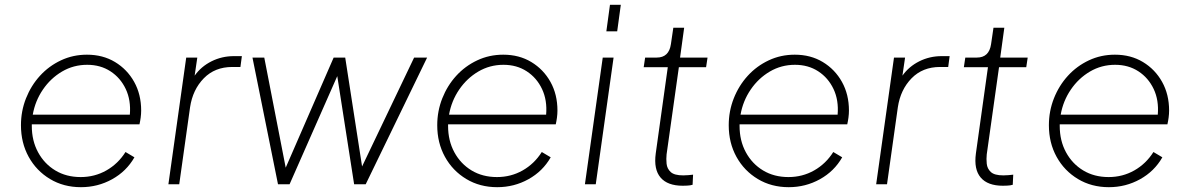

<svg xmlns="http://www.w3.org/2000/svg" viewBox="-20 -765 4935 797"><path d="M316 12Q244 12 187.5 -22Q131 -56 99 -114Q67 -172 67 -245Q67 -304 88 -357Q109 -410 146 -450.5Q183 -491 233 -514.5Q283 -538 341 -538Q407 -538 457.5 -507.5Q508 -477 537 -425Q566 -373 566 -306Q566 -292 564 -277Q562 -262 559 -249H112Q112 -246 112 -242Q112 -181 138 -133Q164 -85 209.5 -57.5Q255 -30 315 -30Q373 -30 421.5 -57.5Q470 -85 501 -134L538 -112Q505 -54 445.5 -21Q386 12 316 12ZM342 -496Q285 -496 237.5 -468Q190 -440 158 -393Q126 -346 116 -289H519Q524 -349 502 -395.5Q480 -442 438.5 -469Q397 -496 342 -496Z M679 0 753 -526H799L788 -451Q815 -489 858 -510.5Q901 -532 951 -532H984L978 -487H944Q872 -487 826 -440Q780 -393 769 -320L724 0Z M1134 0 1028 -526H1077L1166 -69L1365 -526H1413L1483 -74L1699 -526H1753L1498 0H1450L1380 -449L1182 0Z M2044 12Q1972 12 1915.5 -22Q1859 -56 1827 -114Q1795 -172 1795 -245Q1795 -304 1816 -357Q1837 -410 1874 -450.5Q1911 -491 1961 -514.5Q2011 -538 2069 -538Q2135 -538 2185.5 -507.5Q2236 -477 2265 -425Q2294 -373 2294 -306Q2294 -292 2292 -277Q2290 -262 2287 -249H1840Q1840 -246 1840 -242Q1840 -181 1866 -133Q1892 -85 1937.5 -57.5Q1983 -30 2043 -30Q2101 -30 2149.5 -57.5Q2198 -85 2229 -134L2266 -112Q2233 -54 2173.5 -21Q2114 12 2044 12ZM2070 -496Q2013 -496 1965.5 -468Q1918 -440 1886 -393Q1854 -346 1844 -289H2247Q2252 -349 2230 -395.5Q2208 -442 2166.5 -469Q2125 -496 2070 -496Z M2497 -635 2512 -745H2557L2542 -635ZM2408 0 2482 -526H2527L2453 0Z M2814 6Q2751 6 2722 -28Q2693 -62 2702 -128L2752 -486H2652L2658 -526H2706Q2757 -526 2765 -582L2775 -650H2820L2803 -526H2917L2911 -486H2798L2747 -124Q2745 -106 2747 -85.5Q2749 -65 2764 -51Q2779 -37 2816 -37Q2826 -37 2838 -38Q2850 -39 2857 -40L2855 2Q2845 5 2832 5.5Q2819 6 2814 6Z M3254 12Q3182 12 3125.5 -22Q3069 -56 3037 -114Q3005 -172 3005 -245Q3005 -304 3026 -357Q3047 -410 3084 -450.5Q3121 -491 3171 -514.5Q3221 -538 3279 -538Q3345 -538 3395.5 -507.5Q3446 -477 3475 -425Q3504 -373 3504 -306Q3504 -292 3502 -277Q3500 -262 3497 -249H3050Q3050 -246 3050 -242Q3050 -181 3076 -133Q3102 -85 3147.5 -57.5Q3193 -30 3253 -30Q3311 -30 3359.5 -57.5Q3408 -85 3439 -134L3476 -112Q3443 -54 3383.5 -21Q3324 12 3254 12ZM3280 -496Q3223 -496 3175.5 -468Q3128 -440 3096 -393Q3064 -346 3054 -289H3457Q3462 -349 3440 -395.5Q3418 -442 3376.5 -469Q3335 -496 3280 -496Z M3617 0 3691 -526H3737L3726 -451Q3753 -489 3796 -510.5Q3839 -532 3889 -532H3922L3916 -487H3882Q3810 -487 3764 -440Q3718 -393 3707 -320L3662 0Z M4143 6Q4080 6 4051 -28Q4022 -62 4031 -128L4081 -486H3981L3987 -526H4035Q4086 -526 4094 -582L4104 -650H4149L4132 -526H4246L4240 -486H4127L4076 -124Q4074 -106 4076 -85.5Q4078 -65 4093 -51Q4108 -37 4145 -37Q4155 -37 4167 -38Q4179 -39 4186 -40L4184 2Q4174 5 4161 5.5Q4148 6 4143 6Z M4583 12Q4511 12 4454.5 -22Q4398 -56 4366 -114Q4334 -172 4334 -245Q4334 -304 4355 -357Q4376 -410 4413 -450.5Q4450 -491 4500 -514.5Q4550 -538 4608 -538Q4674 -538 4724.5 -507.5Q4775 -477 4804 -425Q4833 -373 4833 -306Q4833 -292 4831 -277Q4829 -262 4826 -249H4379Q4379 -246 4379 -242Q4379 -181 4405 -133Q4431 -85 4476.5 -57.5Q4522 -30 4582 -30Q4640 -30 4688.5 -57.5Q4737 -85 4768 -134L4805 -112Q4772 -54 4712.5 -21Q4653 12 4583 12ZM4609 -496Q4552 -496 4504.5 -468Q4457 -440 4425 -393Q4393 -346 4383 -289H4786Q4791 -349 4769 -395.5Q4747 -442 4705.5 -469Q4664 -496 4609 -496Z"/></svg>

Font: Plus Jakarta Sans ExtraLight
Style: Italic
Weight: 200
Italic angle: -8°
Designer: Gumpita Rahayu
Foundry: Tokotype
Version: Version 2.071; ttfautohint (v1.8.4.7-5d5b);gftools[0.9.29]